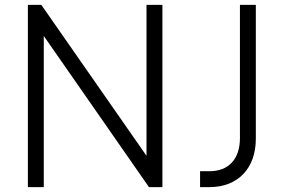

<svg xmlns="http://www.w3.org/2000/svg" viewBox="-20 -765 1159 785"><path d="M94 0H159V-618L589 0H644V-745H579V-128L149 -745H94ZM798 0H837C952 0 1026 -76 1026 -198V-745H961V-200C961 -114 914 -65 837 -65H798Z"/></svg>

Font: Mluvka Light
Style: Regular
Weight: 300
Designer: Modified by Jiří Krblich, Original typeface by Gumpita Rahayu
Foundry: Gumpita Rahayu & Jiří Krblich
Version: Version 2.000;Glyphs 3.1.1 (3134)